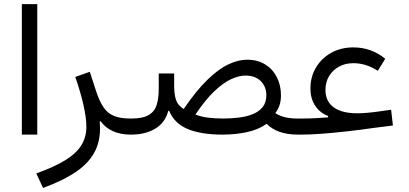

<svg xmlns="http://www.w3.org/2000/svg" viewBox="-20 -666 2026 950"><path d="M164.4 0V-645.7H88.1V0Z M352.5 -285.2Q378.8 -209.6 393.1 -145.8Q407.4 -82 407.4 -38.7Q407.4 12.5 382.4 52.7Q357.5 93 303 126.6Q248.5 160.2 159.7 192.1L192.9 264Q294.6 226.8 359.4 181.9Q424.1 137 452.6 77.1Q481.1 17.1 473.3 -64.3L478.2 -66.1Q499.9 -34.7 538.1 -17.3Q576.4 0 624.7 0H625.4V-79.5H624.7Q574.8 -79.5 543.4 -92.6Q512.1 -105.6 492 -135.4Q471.9 -165.1 455.7 -214.4L424.3 -310.8Z M765.4 -302.6V-225.9Q765.4 -180.9 755.6 -148.1Q745.8 -115.2 716.6 -97.4Q687.4 -79.5 629.5 -79.5H625.5Q617 -79.5 614.1 -69.8Q611.1 -60 611.1 -39.9Q611.1 -19.5 614.1 -9.8Q617 0 625.5 0H629.5Q699.7 0 748.8 -29.8Q797.8 -59.5 812.6 -117.9H816.8Q842.4 -55.7 908.2 -27.9Q974.1 0 1080.3 0Q1145.3 0 1202.2 -12.3Q1259.2 -24.6 1299.1 -53.3Q1325.8 -26.7 1364.5 -13.3Q1403.3 0 1452.6 0H1453.1V-79.5H1452.6Q1416.5 -79.5 1389.1 -86.3Q1361.8 -93.1 1342.2 -106.5Q1355.7 -123.4 1362.9 -145.2Q1370.2 -167 1370.2 -193.9Q1370.2 -243.9 1349.9 -283.9Q1329.6 -324 1292 -347.3Q1254.3 -370.6 1202.4 -370.6Q1158.3 -370.6 1109 -347.1Q1059.7 -323.5 1004.9 -270Q950.1 -216.5 888.8 -126.5Q875 -135.3 864.7 -147.1Q854.3 -158.9 848.5 -179.7Q842.7 -200.5 841.8 -236.5V-302.6ZM1194.6 -292.1Q1242.6 -292.1 1270.2 -264.7Q1297.8 -237.3 1297.8 -194.7Q1297.8 -159.2 1279.9 -136.6Q1261.9 -114 1231.6 -101.6Q1201.3 -89.2 1163.1 -84.4Q1125 -79.5 1084.7 -79.5Q1044.8 -79.5 1009.6 -83.9Q974.5 -88.3 946.9 -99.4Q996.1 -172.4 1040.3 -214.4Q1084.6 -256.5 1123.3 -274.3Q1162.1 -292.1 1194.6 -292.1Z M1590.3 -221Q1590.3 -259.7 1608.3 -289.5Q1626.2 -319.4 1657.4 -336.4Q1688.5 -353.4 1728.3 -353.4Q1791.2 -353.4 1849.4 -315.6L1886.1 -375.2Q1817.6 -431.5 1728 -431.5Q1667.2 -431.5 1619.3 -404.9Q1571.4 -378.4 1543.7 -332.3Q1516 -286.3 1516 -228Q1516 -178.6 1539.4 -143.1Q1562.8 -107.5 1603.5 -92V-85.3Q1571.9 -82.6 1538.3 -81.1Q1504.7 -79.5 1470.7 -79.5H1453.1Q1445.7 -79.5 1442.2 -70.1Q1438.7 -60.7 1438.7 -39.9Q1438.7 -19 1442.2 -9.5Q1445.7 0 1453.1 0H1473.3Q1512.7 0 1570.2 -4.1Q1627.7 -8.3 1695.7 -15.9Q1763.7 -23.5 1833.9 -33.7L1924.1 -45L1915.2 -122.9L1861.1 -115.4Q1824.1 -110 1796.2 -107.7Q1768.2 -105.4 1748.3 -105.4Q1671.5 -105.4 1630.9 -135.1Q1590.3 -164.8 1590.3 -221Z"/></svg>

Font: Estedad VF
Style: Regular
Weight: 100
Designer: Amin Abedi
Version: Version 7.3